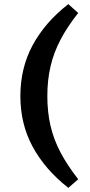

<svg xmlns="http://www.w3.org/2000/svg" viewBox="-20 -745 438 933"><path d="M210 -278Q210 -200 225.5 -133.5Q241 -67 274 -4.5Q307 58 360 126L312 168Q199 79 139 -31.5Q79 -142 79 -278Q79 -415 139 -526Q199 -637 312 -725L360 -682Q307 -615 274 -552Q241 -489 225.5 -422.5Q210 -356 210 -278Z"/></svg>

Font: Source Serif 4 SmText
Style: Bold
Weight: 700
Designer: Frank Grießhammer
Foundry: Adobe
Version: Version 4.005;hotconv 1.1.0;makeotfexe 2.6.0